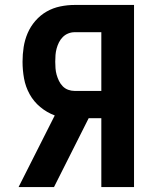

<svg xmlns="http://www.w3.org/2000/svg" viewBox="-20 -755 640 775"><path d="M198 0H55L201 -289Q169 -301 142.5 -323Q116 -345 99.5 -375Q83 -405 77 -438.5Q71 -472 71 -506Q71 -536 75.5 -565Q80 -594 91.5 -621Q103 -648 123 -671Q143 -694 168.5 -708.5Q194 -723 223 -729Q252 -735 281 -735H521V0H389V-278H338ZM281 -388H389V-625H281Q268 -625 255.5 -620Q243 -615 233.5 -605.5Q224 -596 218 -584Q212 -572 208.5 -559Q205 -546 204 -533Q203 -520 203 -506Q203 -493 204 -479.5Q205 -466 208.5 -453.5Q212 -441 218 -428.5Q224 -416 233.5 -406.5Q243 -397 255.5 -392.5Q268 -388 281 -388Z"/></svg>

Font: Iosevka Extrabold Extended
Style: Regular
Weight: 800
Width: 7
Monospace: yes
Designer: Belleve Invis
Foundry: Belleve Invis
Version: Version 32.5.0; ttfautohint (v1.8.4)